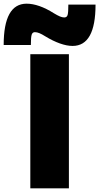

<svg xmlns="http://www.w3.org/2000/svg" viewBox="-99 -1025 540 1045"><path d="M66 0V-730H276V0ZM296 -775Q265 -775 227 -788.5Q189 -802 148 -827Q129 -839 115.5 -844.5Q102 -850 91 -850Q78 -850 73.5 -836.5Q69 -823 69 -780H-79Q-79 -1005 46 -1005Q78 -1005 115.5 -992Q153 -979 194 -953Q214 -941 227 -935.5Q240 -930 251 -930Q265 -930 269 -943.5Q273 -957 273 -1000H421Q421 -775 296 -775Z"/></svg>

Font: M PLUS 2 Black
Style: Regular
Weight: 900
Designer: Coji Morishita
Foundry: UNDERFOREST DESIGN
Version: Version 1.001